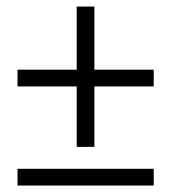

<svg xmlns="http://www.w3.org/2000/svg" viewBox="-20 -574 530 594"><path d="M217.3 -119.6V-306.6H34.2V-358.4H217.3V-553.7H272V-358.4H455.6V-306.6H272V-119.6ZM34.2 0V-51.8H455.6V0Z"/></svg>

Font: Varta Light Light
Style: Regular
Weight: 300
Version: Version 1.004